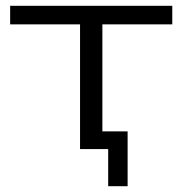

<svg xmlns="http://www.w3.org/2000/svg" viewBox="-20 -514 629 662"><path d="M353 128V0H256V-430H15V-494H574V-430H333V-61H420V128Z"/></svg>

Font: Nunito Sans 7pt Expanded Light
Style: Regular
Weight: 300
Width: 7
Designer: Vernon Adams
Foundry: Vernon Adams
Version: Version 3.101;gftools[0.9.27]